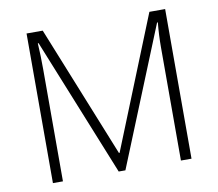

<svg xmlns="http://www.w3.org/2000/svg" viewBox="-75 -751 950 838"><g transform="rotate(-10 400.5 -331.5)"><path d="M385.3 0 138.2 -612.3H134.8Q138.2 -556.2 138.2 -497.1V0H93.8V-663.1H165.5L400.4 -79.6H403.3L638.2 -663.1H708V0H661.1V-502.4Q661.1 -555.2 666.5 -611.3H663.1L415 0Z"/></g></svg>

Font: Bpm'online Open Sans Light
Style: Regular
Weight: 300
Foundry: Ascender Corporation
Version: Version 1.10